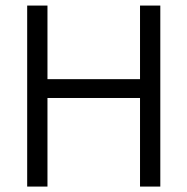

<svg xmlns="http://www.w3.org/2000/svg" viewBox="-20 -687 690 707"><path d="M80.1 -666.5H154.8V-395.5H495.6V-666.5H570.3V0H495.6V-326.2H154.8V0H80.1Z"/></svg>

Font: NMS Futura Pro Book
Style: Regular
Weight: 400
Designer: Blend3rman
Version: Version 0.1